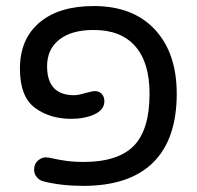

<svg xmlns="http://www.w3.org/2000/svg" viewBox="-20 -603 653 635"><path d="M125 -2.9Q111.3 -5.9 102.1 -16.6Q92.8 -27.3 92.8 -42Q92.8 -61.5 106.9 -73.2Q121.1 -85 139.6 -82Q179.7 -73.2 204.1 -70.3Q228.5 -67.4 255.9 -67.4Q370.1 -67.4 422.4 -120.6Q474.6 -173.8 474.6 -293Q474.6 -396.5 427.2 -450.2Q379.9 -503.9 290 -503.9Q216.8 -503.9 176.3 -472.2Q135.7 -440.4 135.7 -383.8Q135.7 -288.1 225.6 -288.1Q238.3 -288.1 264.6 -295.9Q288.1 -301.8 293 -301.8Q307.6 -301.8 316.4 -292.5Q325.2 -283.2 325.2 -268.6Q325.2 -240.2 293 -225.1Q260.7 -210 215.8 -210Q143.6 -210 94.7 -247.1Q45.9 -284.2 45.9 -376Q45.9 -473.6 110.4 -528.3Q174.8 -583 290 -583Q419.9 -583 492.2 -505.4Q564.5 -427.7 564.5 -293Q564.5 -142.6 486.3 -65.4Q408.2 11.7 255.9 11.7Q182.6 11.7 125 -2.9Z"/></svg>

Font: FakePearl
Style: Regular
Weight: 400
Version: Version 1.2